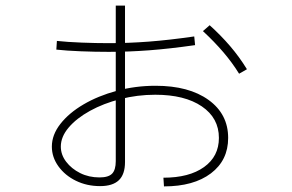

<svg xmlns="http://www.w3.org/2000/svg" viewBox="-20 -657 1040 685"><path d="M563 -23Q655 -23 708 -61Q761 -99 761 -165Q761 -236 700 -277.5Q639 -319 534 -319Q470 -319 409.5 -303.5Q349 -288 301 -261.5Q253 -235 225 -202Q197 -169 197 -134Q197 -105 216 -80Q235 -55 266 -39.5Q297 -24 335 -24Q367 -24 380 -37.5Q393 -51 393 -82V-637H426V-79Q426 -35 404 -14Q382 7 337 7Q290 7 251 -12Q212 -31 188.5 -63.5Q165 -96 165 -134Q165 -176 195.5 -215Q226 -254 278 -284.5Q330 -315 396.5 -333Q463 -351 535 -351Q654 -351 724 -300.5Q794 -250 794 -165Q794 -85 732.5 -38.5Q671 8 565 8ZM368 -472Q320 -472 268.5 -474Q217 -476 181 -480L183 -511Q220 -507 271.5 -505Q323 -503 369 -503Q438 -503 510.5 -508.5Q583 -514 673 -527L676 -496Q585 -483 512 -477.5Q439 -472 368 -472ZM833 -394Q809 -433 777 -470.5Q745 -508 704 -546L728 -567Q768 -531 801 -492.5Q834 -454 861 -410Z"/></svg>

Font: M PLUS 2 Thin ExtraLight
Style: Regular
Weight: 250
Version: Version 1.001